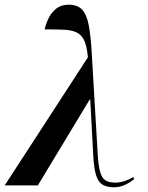

<svg xmlns="http://www.w3.org/2000/svg" viewBox="-51 -789 628 817"><path d="M-31 0 323 -545Q319 -591 308 -615.5Q297 -640 276 -650.5Q255 -661 221.5 -662.5Q188 -664 139 -664Q144 -687 155.5 -711Q167 -735 188 -752Q209 -769 241 -769Q279 -769 298.5 -748Q318 -727 326.5 -682.5Q335 -638 339 -569L365 -129Q368 -82 375.5 -56.5Q383 -31 398 -21.5Q413 -12 440 -12Q460 -12 480.5 -19Q501 -26 516 -36L520 -27Q477 8 434 8Q405 8 386.5 -2.5Q368 -13 358.5 -41.5Q349 -70 346 -123L333 -366H331L110 0Z"/></svg>

Font: Noto Serif Display Condensed SemiBold
Style: Italic
Weight: 600
Width: 3
Italic angle: -12°
Designer: Monotype Design Team
Foundry: Monotype Imaging Inc.
Version: Version 2.009